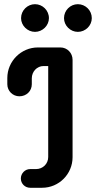

<svg xmlns="http://www.w3.org/2000/svg" viewBox="-20 -888 457 908"><path d="M130.4 -517.6C130.4 -548.8 154.3 -575.7 186 -575.7H208V-145.5C208 -113.3 182.6 -88.4 150.4 -88.4H122.6C98.1 -88.4 78.6 -67.9 78.6 -43.9C78.6 -19.5 98.1 0 122.6 0H179.2C258.8 0 323.2 -64.9 323.2 -144.5V-605C323.2 -637.7 297.9 -663.6 265.6 -663.6H159.2C80.1 -663.6 14.6 -598.6 14.6 -519V-489.7C14.6 -457.5 40.5 -432.6 71.8 -432.6C105 -432.6 130.4 -457.5 130.4 -489.7ZM79.6 -802.2C79.6 -767.1 109.9 -737.3 145.5 -737.3C181.2 -737.3 211.4 -767.1 211.4 -802.2C211.4 -838.9 181.2 -868.2 145.5 -868.2C109.9 -868.2 79.6 -838.9 79.6 -802.2ZM282.7 -802.2C282.7 -767.1 312.5 -737.3 348.1 -737.3C384.3 -737.3 414.1 -767.1 414.1 -802.2C414.1 -838.9 384.3 -868.2 348.1 -868.2C312.5 -868.2 282.7 -838.9 282.7 -802.2Z"/></svg>

Font: Supermercado One
Style: Regular
Weight: 400
Designer: James Grieshaber
Foundry: James Grieshaber
Version: Version 1.002